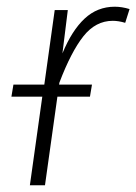

<svg xmlns="http://www.w3.org/2000/svg" viewBox="-20 -552 406 572"><path d="M366 -525 353 -484Q333 -490 316 -490Q265 -490 228.5 -444Q192 -398 157 -306L156 -300H254L248 -264H151L114 0H69L106 -264H14L20 -300H112L143 -522H182L166 -393Q194 -461 232 -496.5Q270 -532 322 -532Q343 -532 366 -525Z"/></svg>

Font: Fira Sans Condensed ExtraLight
Style: Italic
Weight: 275
Width: 3
Italic angle: -8°
Designer: Carrois Corporate & Edenspiekermann AG
Foundry: Carrois Corporate GbR & Edenspiekermann AG
Version: Version 4.203